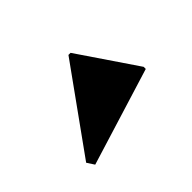

<svg xmlns="http://www.w3.org/2000/svg" viewBox="-73 -904 440 440"><g transform="rotate(45 146.5 -684.5)"><path d="M239.4 -560.4 36 -706.4V-713.2L177.2 -809H184L257.2 -572Z"/></g></svg>

Font: Platypi Light
Style: Regular
Weight: 300
Designer: David Sargent
Foundry: Bolt Cutter Type
Version: Version 1.200